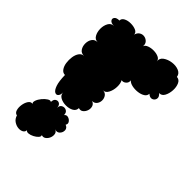

<svg xmlns="http://www.w3.org/2000/svg" viewBox="-236 -628 992 992"><g transform="rotate(45 260.5 -132.0)"><path d="M70 -95Q54 -95 44 -109Q34 -123 31 -143.5Q28 -164 31 -185Q34 -206 44 -220Q54 -234 70 -234Q49 -234 39 -249Q29 -264 29 -284Q29 -304 39 -319Q49 -334 70 -334Q50 -334 40 -352Q30 -370 30 -393.5Q30 -417 40 -435Q50 -453 70 -453Q49 -453 41.5 -463Q34 -473 41.5 -483Q49 -493 70 -493Q70 -508 85.5 -516Q101 -524 122 -524Q143 -524 159 -517Q175 -510 175 -495Q180 -513 192.5 -520.5Q205 -528 219 -525.5Q233 -523 242.5 -512.5Q252 -502 250 -485Q254 -497 270.5 -503Q287 -509 306.5 -508.5Q326 -508 340.5 -501Q355 -494 356 -480Q353 -502 371.5 -515Q390 -528 415.5 -531.5Q441 -535 462 -526.5Q483 -518 486 -497Q505 -496 513.5 -477Q522 -458 520.5 -433.5Q519 -409 509 -390.5Q499 -372 480 -373Q496 -359 493 -345Q490 -331 476.5 -326Q463 -321 447 -335Q447 -320 433 -311Q419 -302 398.5 -299.5Q378 -297 359 -301Q340 -305 330 -316Q333 -301 321.5 -290.5Q310 -280 296 -283Q305 -267 304 -241.5Q303 -216 292.5 -196.5Q282 -177 264 -178Q281 -178 290 -166Q299 -154 299 -138.5Q299 -123 290 -111Q281 -99 264 -99Q279 -94 283.5 -80.5Q288 -67 283.5 -52.5Q279 -38 268 -29Q257 -20 242 -25Q242 -6 225 3.5Q208 13 185 13Q162 13 144.5 3.5Q127 -6 127 -25Q127 -6 119 2.5Q111 11 99.5 5Q88 -1 79.5 -25Q71 -49 70 -95ZM42 228Q28 226 23 210Q18 194 21 174Q24 154 33.5 140Q43 126 57 129Q50 123 55 108.5Q60 94 72 79.5Q84 65 97 57Q110 49 117 55Q117 36 128 29.5Q139 23 150 29.5Q161 36 161 55Q161 36 174 29.5Q187 23 200 29.5Q213 36 213 55Q221 44 234 47.5Q247 51 254.5 62Q262 73 254 84Q272 91 272.5 107Q273 123 261.5 134.5Q250 146 232 139Q246 144 248.5 157.5Q251 171 245.5 184.5Q240 198 229 206Q218 214 205 209Q209 217 200.5 226.5Q192 236 177.5 243.5Q163 251 150 252Q137 253 133 245Q133 258 121.5 264.5Q110 271 94 269.5Q78 268 63 258Q48 248 42 228Z"/></g></svg>

Font: Rubik Bubbles
Style: Regular
Weight: 400
Designer: Hubert and Fischer, NaN
Foundry: Hubert and Fischer, NaN
Version: Version 2.200